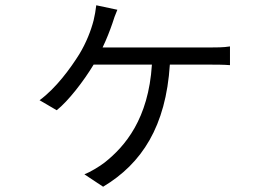

<svg xmlns="http://www.w3.org/2000/svg" viewBox="-20 -630 1040 728"><path d="M425 -593 345 -610C343 -591 339 -570 335 -553C325 -514 307 -468 281 -425C248 -372 192 -295 130 -250L195 -212C239 -247 297 -322 335 -385H556C543 -179 454 -75 377 -14C358 1 321 23 300 31L371 78C518 -10 609 -151 624 -385H776C796 -385 827 -385 852 -383V-454C829 -450 797 -450 776 -450H369C384 -481 397 -515 406 -541C411 -558 417 -574 425 -593Z"/></svg>

Font: Noto Sans KR DemiLight
Style: Regular
Weight: 350
Designer: Ryoko NISHIZUKA 西塚涼子 (kana, bopomofo & ideographs); Paul D. Hunt (Latin, Greek & Cyrillic); Sandoll Communications 산돌커뮤니
Foundry: Adobe
Version: Version 2.004;hotconv 1.0.118;makeotfexe 2.5.65603